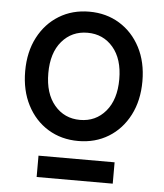

<svg xmlns="http://www.w3.org/2000/svg" viewBox="-49 -829 636 744"><g transform="rotate(5 269.0 -457.0)"><path d="M269 -282Q203 -282 151.5 -313.5Q100 -345 70.5 -402Q41 -459 41 -534Q41 -609 70.5 -665.5Q100 -722 151.5 -753.5Q203 -785 269 -785Q335 -785 386.5 -753.5Q438 -722 467.5 -665.5Q497 -609 497 -534Q497 -459 467.5 -402Q438 -345 386.5 -313.5Q335 -282 269 -282ZM269 -364Q330 -364 368.5 -409.5Q407 -455 407 -534Q407 -613 368.5 -658Q330 -703 269 -703Q208 -703 169.5 -658Q131 -613 131 -534Q131 -455 169.5 -409.5Q208 -364 269 -364ZM121 -129V-212H417V-129Z"/></g></svg>

Font: Zen Kaku Gothic New Medium
Style: Regular
Weight: 500
Designer: Yoshimichi Ohira
Foundry: Positype
Version: Version 1.002